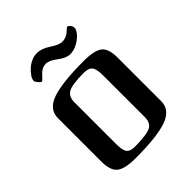

<svg xmlns="http://www.w3.org/2000/svg" viewBox="-201 -826 957 957"><g transform="rotate(-45 277.0 -347.5)"><path d="M489 -406V-99Q489 -38 419.5 -13Q350 12 197 12Q123 12 94 -11Q65 -34 65 -97V-403Q65 -465 135 -489.5Q205 -514 359 -514Q433 -514 461 -491.5Q489 -469 489 -406ZM375 -103V-394Q375 -439 362.5 -455.5Q350 -472 317 -472Q231 -472 204.5 -455.5Q178 -439 179 -399V-108Q179 -63 191 -47Q203 -31 239 -31Q326 -32 351 -48Q376 -64 375 -103ZM144 -592Q141 -589 137 -589Q133 -589 129.5 -592.5Q126 -596 121.5 -601Q117 -606 114 -611Q111 -616 111 -619Q111 -633 122 -648.5Q133 -664 147.5 -677Q162 -690 181 -698.5Q200 -707 219 -707Q253 -707 290 -682Q327 -657 350 -657Q381 -657 407 -683Q416 -693 421 -693Q427 -693 435 -683Q443 -673 442 -661Q442 -652 433.5 -639.5Q425 -627 410.5 -615Q396 -603 376 -594Q356 -585 334 -585Q307 -585 272 -611.5Q237 -638 215 -638Q201 -638 190.5 -633Q180 -628 171.5 -620.5Q163 -613 156.5 -605.5Q150 -598 144 -592Z"/></g></svg>

Font: Federant
Style: Medium
Weight: 500
Designer: Cyreal (www.cyreal.org)
Foundry: Cyreal (www.cyreal.org)
Version: Version 1.010